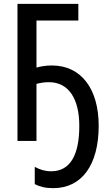

<svg xmlns="http://www.w3.org/2000/svg" viewBox="-20 -734 570 1000"><path d="M257 246C407 246 494 124 494 -79C494 -271 403 -393 250 -393C219 -393 191 -388 170 -382V-627H388V-714H71V0H170V-297C188 -302 210 -306 234 -306C339 -306 393 -218 393 -78C393 71 347 158 247 158C214 158 189 150 161 135V225C186 238 216 246 257 246Z"/></svg>

Font: Noto Sans Mono Condensed Medium
Style: Regular
Weight: 500
Width: 3
Designer: Monotype Design Team
Foundry: Monotype Imaging Inc.
Version: Version 2.014